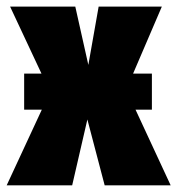

<svg xmlns="http://www.w3.org/2000/svg" viewBox="-40 -554 530 574"><path d="M365.2 -226.1 470.2 0H272.9L221.2 -196.8L175.8 0H-20L85 -226.1H32.2V-334H84L-9.8 -534.2H185.1L224.1 -359.9L254.9 -534.2H443.8L357.9 -334H414.1V-226.1Z"/></svg>

Font: Fira Sans Compressed Heavy
Style: Regular
Weight: 900
Width: 1
Designer: Carrois Corporate & Edenspiekermann AG
Foundry: Carrois Corporate GbR & Edenspiekermann AG
Version: Version 4.203;PS 004.203;hotconv 1.0.88;makeotf.lib2.5.64775